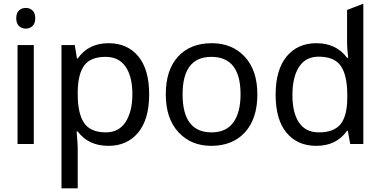

<svg xmlns="http://www.w3.org/2000/svg" viewBox="-20 -780 2073 1040"><path d="M120 -737Q142 -737 156.5 -723Q171 -709 171 -681Q171 -654 156.5 -639.5Q142 -625 120 -625Q97 -625 82.5 -639.5Q68 -654 68 -681Q68 -709 82.5 -723Q97 -737 120 -737ZM163 -536V0H75V-536Z M568 -546Q670 -546 729 -475Q788 -404 788 -269Q788 -134 728.5 -62Q669 10 567 10Q459 10 401 -68H395Q401 1 401 20V240H313V-536H385L397 -463H401Q459 -546 568 -546ZM552 -472Q472 -472 437.5 -427Q403 -382 401 -286V-269Q401 -165 435.5 -114Q470 -63 554 -63Q624 -63 660.5 -119.5Q697 -176 697 -270Q697 -365 660.5 -418.5Q624 -472 552 -472Z M1374 -269Q1374 -137 1307 -63.5Q1240 10 1124 10Q1015 10 946.5 -64Q878 -138 878 -269Q878 -401 944.5 -473.5Q1011 -546 1127 -546Q1238 -546 1306 -472.5Q1374 -399 1374 -269ZM969 -269Q969 -63 1126 -63Q1205 -63 1244 -117Q1283 -171 1283 -269Q1283 -472 1125 -472Q969 -472 969 -269Z M1693 10Q1591 10 1532 -61Q1473 -132 1473 -267Q1473 -402 1532.5 -474Q1592 -546 1694 -546Q1801 -546 1860 -467H1866Q1860 -518 1860 -546V-726L1948 -760V0H1877L1864 -72H1860Q1803 10 1693 10ZM1707 -63Q1790 -63 1825.5 -108.5Q1861 -154 1861 -250V-266Q1861 -371 1826.5 -422Q1792 -473 1706 -473Q1636 -473 1600 -418Q1564 -363 1564 -265Q1564 -168 1600 -115.5Q1636 -63 1707 -63Z"/></svg>

Font: Advent Sans Logo
Style: Regular
Weight: 400
Designer: Types & Symbols
Foundry: Types & Symbols
Version: Version 1.002